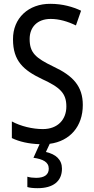

<svg xmlns="http://www.w3.org/2000/svg" viewBox="-20 -744 494 1004"><path d="M304 138C304 91 272 62 220 51L240 8C346 -6 413 -83 413 -195C413 -293 362 -348 259 -396C166 -441 135 -468 135 -540C135 -602 175 -645 245 -645C289 -645 334 -632 377 -611L404 -688C362 -708 307 -724 244 -724C129 -725 47 -649 48 -538C48 -425 103 -377 199 -331C295 -287 327 -256 327 -187C327 -120 283 -69 204 -69C150 -69 88 -84 42 -109V-22C81 -3 130 8 187 10L155 81C204 88 235 103 235 138C235 168 214 186 169 186C153 186 136 184 123 180V234C135 238 154 240 177 240C258 240 304 204 304 138Z"/></svg>

Font: Noto Sans Devanagari UI Condensed
Style: Regular
Weight: 400
Width: 3
Designer: Jelle Bosma - Monotype Design Team
Foundry: Monotype Imaging Inc.
Version: Version 2.004